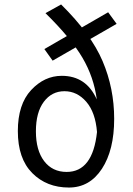

<svg xmlns="http://www.w3.org/2000/svg" viewBox="-20 -830 595 861"><path d="M60 -242Q60 -119 124.5 -54Q189 11 289 11Q382 11 437 -73Q492 -157 492 -297Q492 -434 440 -556Q388 -678 254 -810L184 -771Q298 -659 349.5 -571.5Q401 -484 414 -384Q367 -490 257 -490Q179 -490 119.5 -426Q60 -362 60 -242ZM415 -238Q396 -59 279 -59Q215 -59 178 -107.5Q141 -156 141 -241Q141 -326 176.5 -373.5Q212 -421 269 -421Q326 -421 367 -373.5Q408 -326 415 -238ZM179 -610 216 -558 503 -723 465 -775Z"/></svg>

Font: Karmilla
Style: Regular
Weight: 400
Designer: Jonathan Pinhorn
Version: Version 1.000